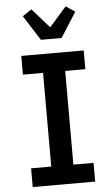

<svg xmlns="http://www.w3.org/2000/svg" viewBox="-64 -1031 628 1072"><g transform="rotate(-5 250.0 -494.5)"><path d="M75 0V-105H188V-630H75V-735H425V-630H312V-105H425V0ZM192 -815 103 -955 154 -989 250 -880 346 -989 397 -955 308 -815Z"/></g></svg>

Font: Iosevka SS18 Extrabold
Style: Regular
Weight: 800
Monospace: yes
Designer: Belleve Invis
Foundry: Belleve Invis
Version: Version 25.1.1; ttfautohint (v1.8.4)